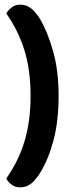

<svg xmlns="http://www.w3.org/2000/svg" viewBox="-20 -683 320 829"><path d="M67 126Q46 126 30.5 114.5Q15 103 7 88Q34 49 53.5 9.5Q73 -30 86 -73.5Q99 -117 105.5 -165.5Q112 -214 112 -270Q112 -382 85 -467.5Q58 -553 7 -625Q15 -639 30.5 -651Q46 -663 67 -663Q96 -663 116.5 -645Q137 -627 154 -599Q186 -544 209.5 -461Q233 -378 233 -270Q233 -161 211.5 -79Q190 3 154 62Q137 90 116.5 108Q96 126 67 126Z"/></svg>

Font: Baloo Bhai 2 SemiBold
Style: Regular
Weight: 600
Designer: Supriya Tembe, Noopur Datye and Ek Type
Foundry: Ek Type
Version: Version 1.640;PS 1.000;hotconv 16.6.51;makeotf.lib2.5.65220;